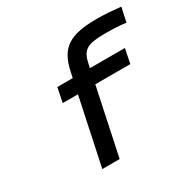

<svg xmlns="http://www.w3.org/2000/svg" viewBox="-157 -868 1026 1026"><g transform="rotate(-30 356.0 -355.0)"><path d="M564 -620C603 -620 643 -619 693 -613L712 -701C653 -707 612 -710 567 -710C401 -710 332 -670 304 -536L296 -500H201L183 -411H277L190 0H297L384 -411H600L618 -500H402L409 -531C425 -603 458 -620 564 -620Z"/></g></svg>

Font: LT Wave Mono Medium
Style: Italic
Weight: 500
Designer: Daniel Lyons
Version: Version 2.5 (Glyphs App)